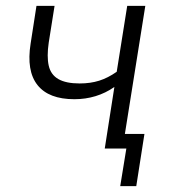

<svg xmlns="http://www.w3.org/2000/svg" viewBox="-20 -509 579 658"><path d="M392 129 413 0H340L348 -50H475L447 129ZM339 0 372 -211Q342 -190 307.5 -179.5Q273 -169 235 -169Q147 -169 108.5 -217.5Q70 -266 85 -360L105 -489H167L147 -363Q140 -315 147 -284Q154 -253 180 -238Q206 -223 253 -223Q290 -223 320 -232.5Q350 -242 380 -263L416 -489H478L400 0Z"/></svg>

Font: Nunito Sans 10pt SemiCondensed Light
Style: Italic
Weight: 300
Width: 4
Italic angle: -9°
Designer: Vernon Adams
Foundry: Vernon Adams
Version: Version 3.101;gftools[0.9.27]